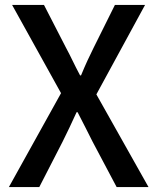

<svg xmlns="http://www.w3.org/2000/svg" viewBox="-20 -757 636 777"><path d="M16 0 227 -380 29 -737H158L247 -564Q261 -538 273.5 -512Q286 -486 304 -452H308Q322 -486 334 -512Q346 -538 359 -564L445 -737H567L370 -375L581 0H452L355 -183Q341 -211 326 -240.5Q311 -270 294 -303H290Q275 -270 261 -240.5Q247 -211 233 -183L139 0Z"/></svg>

Font: Noto Sans KR Thin Medium
Style: Regular
Weight: 500
Version: Version 2.004-H2;hotconv 1.0.118;makeotfexe 2.5.65603